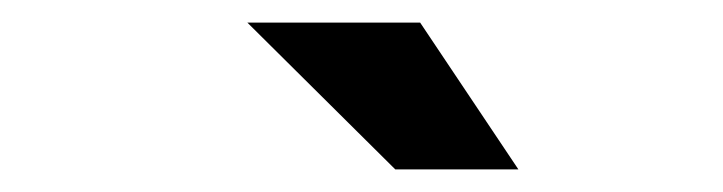

<svg xmlns="http://www.w3.org/2000/svg" viewBox="-20 -758 640 170"><path d="M330 -608 199 -738H352L439 -608Z"/></svg>

Font: Red Hat Display
Style: Bold Italic
Weight: 700
Italic angle: -12°
Designer: Pentagram, MCKL
Foundry: Pentagram, MCKL
Version: Version 1.023; ttfautohint (v1.8.3)